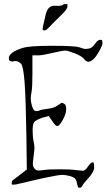

<svg xmlns="http://www.w3.org/2000/svg" viewBox="-20 -880 527 905"><path d="M202.1 -742.2Q196.3 -736.8 188.5 -736.8Q180.7 -736.8 180.7 -743.7Q182.6 -758.3 192.4 -798.3Q198.2 -830.1 210 -842.3Q220.7 -852.5 232.9 -852.8Q245.1 -853 251 -852.5Q256.8 -852.1 258.8 -852.5Q260.7 -853 264.6 -853.3Q268.6 -853.5 270.5 -854.2Q272.5 -855 275.4 -856.2Q278.3 -857.4 280.3 -860.4H297.9V-850.1Q297.9 -836.9 271 -811.3Q244.1 -785.6 202.1 -742.2ZM418 -115.2H419.9Q419.9 -115.2 421.9 -110.4Q423.8 -105.5 423.8 -88.4Q423.8 -71.3 396.5 -40.5Q369.1 -9.8 367.7 -3.9Q366.2 2 361.3 3.4Q356.4 4.9 351.6 4.9Q346.7 4.9 343.3 -14.2Q339.8 -33.2 332.5 -39.6Q325.2 -45.9 307.1 -50.8Q289.1 -55.7 272.5 -55.7Q255.9 -55.7 181.6 -40L55.7 -10.7Q46.9 -10.7 43 -9.8Q43 -9.8 39.1 -9.8H37.1L35.2 -11.7L36.1 -25.4Q38.1 -30.3 51.8 -39.1L106.4 -81.1L104.5 -237.3Q101.6 -419.9 95.7 -494.6Q89.8 -569.3 79.1 -579.6Q68.4 -589.8 57.6 -591.8H45.9L39.1 -589.8Q28.3 -590.8 24.9 -594.2Q21.5 -597.7 21.5 -607.4Q21.5 -617.2 37.1 -630.9Q54.7 -644.5 87.9 -654.3Q120.1 -664.1 218.8 -664.1Q223.6 -664.1 228.5 -664.1Q335.9 -664.1 355 -656.7Q374 -649.4 383.3 -649.4Q392.6 -649.4 403.8 -652.3Q415 -655.3 427.7 -673.3Q440.4 -691.4 449.2 -691.4Q450.2 -691.4 451.2 -692.4Q459 -693.4 460.9 -689.5Q462.9 -685.5 462.9 -675.8Q462.9 -666 447.3 -638.2Q431.6 -610.4 418.9 -599.6Q406.2 -588.9 396 -588.9Q385.7 -588.9 376 -602.1Q366.2 -615.2 333 -628.4Q299.8 -641.6 287.6 -641.6Q275.4 -641.6 229 -630.9Q182.6 -620.1 164.1 -619.1H132.8V-535.2Q132.8 -466.8 128.9 -447.8Q125 -428.7 125 -415.5Q125 -402.3 129.4 -385.7Q133.8 -369.1 138.7 -362.8Q143.6 -356.4 150.4 -356.4Q157.2 -355.5 166 -359.4Q173.8 -363.3 205.1 -367.2Q236.3 -371.1 251 -382.8L270.5 -395.5Q274.4 -395.5 283.2 -390.6Q292 -385.7 292 -364.7Q292 -343.8 275.9 -314.9Q259.8 -286.1 250.5 -286.1Q241.2 -286.1 229.5 -304.7L210 -333L179.7 -325.2Q152.3 -315.4 143.1 -306.6Q133.8 -297.9 133.8 -266.6Q133.8 -235.4 138.2 -214.4Q142.6 -193.4 142.6 -180.7L134.8 -111.3V-110.4Q134.8 -94.7 142.6 -85.4Q150.4 -76.2 161.6 -76.2Q172.9 -76.2 190.4 -79.1Q208 -82 263.2 -82Q318.4 -82 337.9 -78.1L373 -75.2Q383.8 -78.1 395.5 -96.2Q407.2 -114.3 418 -115.2Z"/></svg>

Font: Drukaatie burti
Style: Thin
Weight: 100
Version: Version 0.14